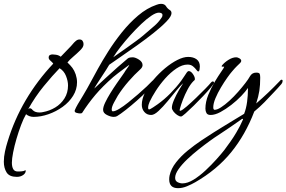

<svg xmlns="http://www.w3.org/2000/svg" viewBox="-92 -599 1495 1002"><path d="M-4 324Q-43 324 -57.5 301Q-72 278 -72 245Q-72 219 -66 191.5Q-60 164 -53 142Q-18 26 42.5 -76.5Q103 -179 186 -267Q181 -274 171.5 -282Q162 -290 162 -298Q162 -308 168 -311.5Q174 -315 182 -315Q184 -315 198.5 -313.5Q213 -312 225 -303L278 -358Q284 -364 289 -370.5Q294 -377 300 -382Q305 -387 310.5 -390Q316 -393 323 -393Q334 -393 339 -385.5Q344 -378 344 -369Q344 -359 339 -351.5Q334 -344 326 -336Q310 -320 290 -303Q270 -286 260 -273Q276 -258 286 -244.5Q296 -231 303 -211Q306 -201 308 -191Q310 -181 310 -170Q310 -132 289.5 -99Q269 -66 235 -41.5Q201 -17 161 -3Q121 11 83 11Q73 11 62.5 7.5Q52 4 44 -3Q31 19 18 53.5Q5 88 -6 125.5Q-17 163 -23.5 196.5Q-30 230 -30 250Q-30 271 -23 283.5Q-16 296 1 296Q4 296 17.5 295.5Q31 295 42 289Q44 303 30 313.5Q16 324 -4 324ZM114 -12Q119 -12 123.5 -12.5Q128 -13 132 -14Q166 -20 196 -38Q226 -56 244.5 -85.5Q263 -115 263 -153Q263 -176 252.5 -202.5Q242 -229 219 -243Q182 -205 136.5 -149.5Q91 -94 55 -29Q60 -34 64 -34Q69 -34 73.5 -30Q78 -26 79 -24Q91 -12 114 -12Z M501 11Q486 11 466 1Q446 -9 446 -26Q446 -41 457 -64Q468 -87 484 -113Q500 -139 517 -163.5Q534 -188 546.5 -205.5Q559 -223 562 -229Q576 -248 579 -253Q582 -258 583 -261Q575 -255 558 -242.5Q541 -230 524 -217Q507 -204 499 -197Q443 -148 405.5 -103.5Q368 -59 336 -9Q335 -8 331 -7.5Q327 -7 325 -7Q319 -7 307.5 -10Q296 -13 298 -23Q304 -38 314 -55Q324 -72 342 -101.5Q360 -131 389 -185Q398 -202 419.5 -241Q441 -280 472.5 -330Q504 -380 543.5 -429.5Q583 -479 629 -518Q675 -557 725 -574Q738 -579 748 -579Q767 -579 774.5 -566.5Q782 -554 795 -546Q803 -541 803 -530Q803 -514 776.5 -486.5Q750 -459 709 -426.5Q668 -394 623 -362Q578 -330 538.5 -303Q499 -276 478 -261Q474 -253 462.5 -235.5Q451 -218 438 -198Q425 -178 414 -161Q403 -144 400 -137Q428 -163 459.5 -192Q491 -221 521.5 -248Q552 -275 575 -294Q580 -298 587.5 -299Q595 -300 600 -300Q614 -300 633 -288Q652 -276 652 -259Q652 -248 640 -237Q610 -210 579 -174.5Q548 -139 523 -100Q516 -88 503.5 -65Q491 -42 491 -28Q491 -18 497 -18Q509 -18 530.5 -31Q552 -44 577.5 -64.5Q603 -85 628.5 -107Q654 -129 674 -148Q694 -167 703 -177Q709 -183 713 -183Q719 -183 719 -177Q719 -174 715 -168Q702 -151 677 -125.5Q652 -100 622 -73.5Q592 -47 564.5 -25.5Q537 -4 519 7Q512 11 501 11ZM499 -300Q507 -306 526.5 -319.5Q546 -333 570.5 -350.5Q595 -368 619 -385.5Q643 -403 659 -417Q691 -445 712.5 -463Q734 -481 750 -505Q754 -510 755 -514Q756 -518 756 -521Q756 -527 750.5 -530Q745 -533 737 -533Q722 -533 698 -517Q674 -501 646 -474.5Q618 -448 590 -417Q562 -386 538 -355.5Q514 -325 499 -300Z M853 9Q844 9 832.5 1Q821 -7 813 -17.5Q805 -28 805 -37Q805 -52 816 -77.5Q827 -103 841.5 -128Q856 -153 864 -165Q850 -153 828.5 -126.5Q807 -100 782.5 -70.5Q758 -41 735.5 -20Q713 1 697 1Q675 1 661.5 -14.5Q648 -30 648 -52Q648 -82 665 -116.5Q682 -151 709.5 -183.5Q737 -216 769.5 -243Q802 -270 833.5 -286Q865 -302 890 -302Q917 -302 934 -289.5Q951 -277 951 -252Q951 -248 949.5 -237Q948 -226 942 -226Q939 -226 932.5 -235Q926 -244 915 -253Q904 -262 887 -262Q859 -262 828.5 -241.5Q798 -221 770 -189.5Q742 -158 721 -125Q700 -92 689 -68Q686 -61 683.5 -53Q681 -45 681 -37Q681 -28 686 -28Q691 -28 707.5 -39Q724 -50 731 -55Q766 -80 797.5 -112Q829 -144 854 -178Q862 -189 869 -200Q876 -211 883 -221Q888 -228 893 -228Q904 -228 914.5 -213Q925 -198 925 -187Q925 -182 923.5 -181Q922 -180 917 -175Q902 -160 887.5 -133Q873 -106 862.5 -78.5Q852 -51 847 -32Q846 -29 845.5 -24.5Q845 -20 850 -21Q860 -24 882.5 -43.5Q905 -63 931.5 -88.5Q958 -114 979.5 -136Q1001 -158 1008 -167Q1010 -169 1012.5 -171.5Q1015 -174 1018 -174Q1025 -174 1025 -167Q1025 -163 1009 -143.5Q993 -124 969 -98.5Q945 -73 920 -48.5Q895 -24 876.5 -7.5Q858 9 853 9Z M837 383Q791 383 791 337Q791 332 791.5 327Q792 322 793 317Q801 281 827 248Q853 215 888 186.5Q923 158 959.5 133.5Q996 109 1025 91Q1042 80 1068.5 64Q1095 48 1125 29.5Q1155 11 1182 -5Q1193 -33 1197.5 -67.5Q1202 -102 1202 -132V-140Q1190 -122 1167 -98Q1144 -74 1115 -51.5Q1086 -29 1058 -14Q1030 1 1007 1Q991 1 985.5 -9Q980 -19 980 -32Q980 -67 995 -104Q1010 -141 1029 -172.5Q1048 -204 1063 -225.5Q1078 -247 1078 -250Q1078 -251 1076 -251Q1072 -251 1067.5 -251Q1063 -251 1066 -257Q1080 -274 1101 -287Q1122 -300 1141 -300Q1148 -300 1157.5 -294.5Q1167 -289 1167 -281Q1167 -276 1161 -270Q1154 -263 1144.5 -254Q1135 -245 1119 -226Q1110 -216 1094 -193.5Q1078 -171 1061 -142.5Q1044 -114 1032.5 -86.5Q1021 -59 1021 -39Q1021 -36 1021.5 -32.5Q1022 -29 1026 -26Q1040 -25 1061 -38.5Q1082 -52 1105.5 -73.5Q1129 -95 1150.5 -119.5Q1172 -144 1188.5 -165.5Q1205 -187 1212 -200Q1223 -220 1245 -220Q1261 -220 1263.5 -213Q1266 -206 1266 -194Q1266 -155 1261.5 -125.5Q1257 -96 1245 -59Q1309 -114 1367 -175Q1368 -177 1371.5 -180Q1375 -183 1377 -183Q1383 -183 1383 -177Q1383 -169 1377 -161Q1368 -150 1357.5 -139Q1347 -128 1337 -117Q1313 -91 1288 -65.5Q1263 -40 1235 -17Q1189 104 1114.5 195.5Q1040 287 927 352Q908 363 884 373Q860 383 837 383ZM860 358Q887 358 918.5 338.5Q950 319 981 290Q1012 261 1037.5 232.5Q1063 204 1078 185Q1095 162 1111 139.5Q1127 117 1141 93Q1162 58 1176 25Q1177 22 1174.5 21.5Q1172 21 1172 21Q1141 43 1109.5 64.5Q1078 86 1046 107Q1030 117 1003 136.5Q976 156 945 180.5Q914 205 886 231.5Q858 258 840 283.5Q822 309 822 329Q822 345 834.5 351.5Q847 358 860 358Z"/></svg>

Font: Hurricane
Style: Regular
Weight: 400
Designer: Robert E. Leuschke
Foundry: Robert E. Leuschke
Version: Version 1.010; ttfautohint (v1.8.3)